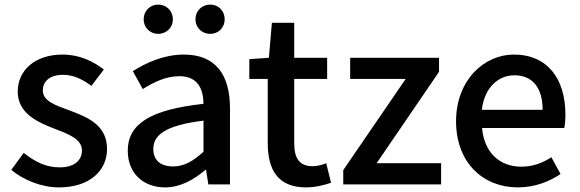

<svg xmlns="http://www.w3.org/2000/svg" viewBox="-20 -801 2518 834"><path d="M236 13C372 13 445 -62 445 -154C445 -258 360 -292 283 -321C223 -343 166 -361 166 -408C166 -446 194 -476 254 -476C300 -476 339 -456 377 -428L431 -499C386 -534 326 -564 252 -564C131 -564 57 -495 57 -403C57 -310 141 -271 214 -243C274 -220 336 -198 336 -148C336 -106 305 -74 239 -74C180 -74 132 -98 83 -137L29 -63C82 -19 160 13 236 13Z M697 13C763 13 822 -20 872 -63H875L885 0H979V-331C979 -477 916 -564 779 -564C691 -564 614 -528 557 -492L600 -414C647 -444 701 -470 759 -470C840 -470 863 -414 864 -350C635 -325 535 -264 535 -146C535 -49 602 13 697 13ZM732 -78C683 -78 646 -100 646 -154C646 -216 701 -257 864 -277V-142C819 -101 780 -78 732 -78ZM667 -654C704 -654 731 -682 731 -717C731 -753 704 -781 667 -781C631 -781 604 -753 604 -717C604 -682 631 -654 667 -654ZM893 -654C930 -654 956 -682 956 -717C956 -753 930 -781 893 -781C856 -781 829 -753 829 -717C829 -682 856 -654 893 -654Z M1310 13C1350 13 1387 3 1418 -7L1397 -92C1381 -85 1357 -79 1338 -79C1281 -79 1258 -113 1258 -179V-458H1401V-550H1258V-702H1161L1148 -550L1063 -544V-458H1143V-180C1143 -64 1186 13 1310 13Z M1471 0H1896V-92H1616L1887 -489V-550H1501V-458H1742L1471 -62Z M2229 13C2301 13 2364 -11 2415 -45L2375 -118C2335 -92 2293 -77 2244 -77C2149 -77 2083 -140 2074 -245H2431C2434 -258 2436 -281 2436 -303C2436 -459 2358 -564 2212 -564C2083 -564 1961 -453 1961 -274C1961 -93 2080 13 2229 13ZM2073 -324C2084 -421 2145 -474 2214 -474C2294 -474 2337 -419 2337 -324Z"/></svg>

Font: Noto Sans T Chinese Medium
Style: Regular
Weight: 500
Designer: Ryoko NISHIZUKA (kana & ideographs); Paul D. Hunt (Latin, Greek & Cyrillic); Wenlong ZHANG (bopomofo); Sandoll Communica
Foundry: Adobe Systems Incorporated
Version: Version 1.000;PS 1;hotconv 1.0.78;makeotf.lib2.5.61930